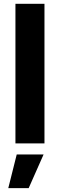

<svg xmlns="http://www.w3.org/2000/svg" viewBox="-20 -747 312 1000"><path d="M211.6 -727.3H60.4V0H211.6ZM23.1 233H129.3L207 57.5H67.1Z"/></svg>

Font: Inter-Hewn
Style: Bold
Weight: 700
Designer: Rasmus Andersson
Foundry: rsms
Version: Version 3.012;git-f93a4a705